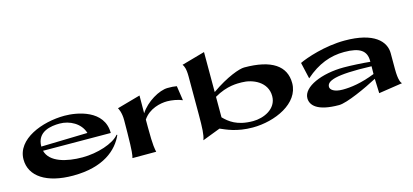

<svg xmlns="http://www.w3.org/2000/svg" viewBox="-63 -1213 3661 1702"><g transform="rotate(-15 1767.5 -362.0)"><path d="M446 -463C537 -463 635 -413 663 -319L237 -308C237 -446 367 -463 446 -463ZM55 -238C55 -82 202 14 444 14C724 14 860 -108 915 -234L908 -236C854 -169 703 -121 566 -121C421 -121 270 -158 242 -268L863 -265C863 -478 620 -519 506 -519C300 -519 55 -425 55 -238Z M991 0H1209C1204 -25 1194 -51 1194 -231V-299C1251 -385 1355 -407 1418 -407C1456 -407 1516 -398 1556 -380L1536 -514C1510 -519 1489 -520 1453 -520C1375 -520 1253 -449 1194 -357L1195 -520L981 -460C984 -458 1008 -414 1007 -342L1006 -231C1004 -57 998 -25 991 0Z M1639 10 1642 9 1804 -53C1856 -31 1945 14 2093 14C2297 14 2531 -90 2531 -276C2531 -434 2407 -520 2155 -520C2112 -520 1992 -479 1847 -377V-744L1634 -684C1645 -671 1659 -643 1659 -571V-222C1659 -99 1656 -34 1640 8C1640 8 1639 9 1639 10ZM1847 -145V-333C1967 -404 2064 -398 2099 -398C2200 -398 2330 -341 2330 -211C2330 -92 2206 -40 2110 -40C1961 -40 1895 -97 1847 -145Z M3253 10 3470 -23V-25C3462 -29 3443 -58 3443 -159V-306C3443 -414 3347 -520 3077 -520C2895 -520 2714 -458 2653 -428L2687 -279H2689C2804 -380 2920 -423 3046 -423C3192 -423 3249 -380 3249 -287V-279C3182 -286 3071 -292 3008 -292C2806 -292 2626 -216 2626 -111C2626 -48 2680 20 2883 20C2954 20 3144 -67 3248 -123C3249 -82 3252 -36 3253 10ZM2837 -159C2837 -211 2910 -250 3249 -238L3248 -167C3122 -117 3024 -104 2950 -104C2869 -104 2837 -134 2837 -159Z"/></g></svg>

Font: Coconat
Style: Bold
Weight: 900
Width: 8
Designer: Sara Lavazza
Foundry: Collletttivo
Version: Version 1.000;Glyphs 3.2 (3217)